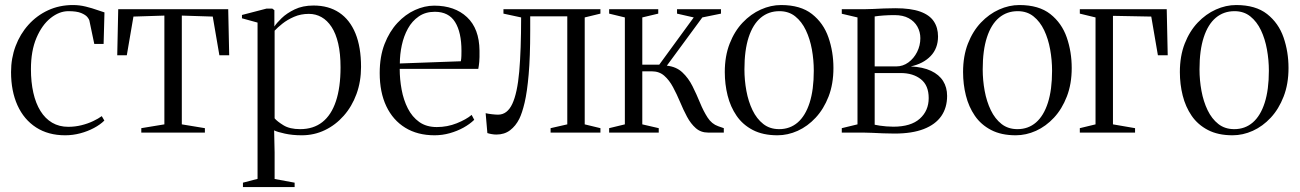

<svg xmlns="http://www.w3.org/2000/svg" viewBox="-20 -540 5293 782"><path d="M245.5 11Q176.5 11 127 -21Q77.5 -53 51.2 -111Q25 -169 25 -246.5Q25 -303 43.5 -352.2Q62 -401.5 96 -439.2Q130 -477 176 -498.2Q222 -519.5 277.5 -519.5Q304 -519.5 330 -513Q356 -506.5 376.2 -499.2Q396.5 -492 405.5 -489.5L402 -361H364L344 -456.5Q343 -461.5 335.8 -470.5Q328.5 -479.5 310.5 -487Q292.5 -494.5 258.5 -494.5Q221.5 -494.5 186.2 -466.5Q151 -438.5 128.5 -385.8Q106 -333 106 -258.5Q106 -205.5 115.8 -162.2Q125.5 -119 144.8 -88Q164 -57 192.5 -40.2Q221 -23.5 258 -23.5Q285.5 -23.5 311.8 -30Q338 -36.5 359.5 -46.8Q381 -57 394.5 -67L405 -49Q388.5 -32.5 362.8 -18.8Q337 -5 306.8 3Q276.5 11 245.5 11Z M555.5 0V-18L649.5 -33.5V-476.5L523.5 -472.5L496.5 -315H457.5L461.5 -502.5H909.5L913.5 -315H873.5L846.5 -472.5L720.5 -476.5V-33.5L814.5 -18V0Z M969.5 222V204L1029 188.5V-448L965.5 -465.5V-479L1065.5 -505H1089L1097.5 -498.5V-432Q1106 -445.5 1126.8 -465.8Q1147.5 -486 1180.2 -501.8Q1213 -517.5 1257 -517.5Q1318.5 -517.5 1361.8 -488.5Q1405 -459.5 1427.8 -403.8Q1450.5 -348 1450.5 -267.5Q1450.5 -208 1432 -157.2Q1413.5 -106.5 1380.2 -68.8Q1347 -31 1303.2 -10Q1259.5 11 1209 11Q1171 11 1140.2 4.2Q1109.5 -2.5 1096.5 -9L1098.5 80.5V189L1180 204V222ZM1202.5 -14Q1256.5 -14 1293 -42.8Q1329.5 -71.5 1348.2 -127.8Q1367 -184 1367 -265.5Q1367 -321.5 1357.5 -362.5Q1348 -403.5 1330.5 -430.2Q1313 -457 1289.5 -470.2Q1266 -483.5 1238 -483.5Q1205 -483.5 1177.5 -471.5Q1150 -459.5 1130 -443.5Q1110 -427.5 1098.5 -415V-58Q1109 -45.5 1134.5 -29.8Q1160 -14 1202.5 -14Z M1750 11Q1680.5 11 1630.5 -19.8Q1580.5 -50.5 1553.5 -107.2Q1526.5 -164 1526.5 -242.5Q1526.5 -309.5 1546.2 -360.5Q1566 -411.5 1598.5 -446.5Q1631 -481.5 1670.2 -499.2Q1709.5 -517 1748.5 -517Q1832 -517 1882 -470.2Q1932 -423.5 1933 -334Q1933.5 -304.5 1932 -288.2Q1930.5 -272 1928 -259.5H1608Q1608 -217 1615.8 -175Q1623.5 -133 1641 -98.5Q1658.5 -64 1687.5 -43.2Q1716.5 -22.5 1759 -22.5Q1802 -22.5 1840.5 -38Q1879 -53.5 1901 -72L1911.5 -52Q1893.5 -34.5 1867.8 -20.2Q1842 -6 1811.8 2.5Q1781.5 11 1750 11ZM1608.5 -281.5 1857 -290.5Q1859 -302 1859.2 -312.2Q1859.5 -322.5 1859.5 -333Q1859.5 -408.5 1833.5 -450.2Q1807.5 -492 1751 -492Q1713 -492 1685.8 -473.2Q1658.5 -454.5 1641.5 -423.8Q1624.5 -393 1616.5 -355.8Q1608.5 -318.5 1608.5 -281.5Z M2002 8Q1992 8 1982.2 6.2Q1972.5 4.5 1965 2L1958 -79Q1968 -76.5 1983.2 -74.8Q1998.5 -73 2008.5 -73Q2046 -73 2066.5 -116.8Q2087 -160.5 2094.8 -248.5Q2102.5 -336.5 2102.5 -469L2030.5 -484.5V-502.5H2425.5V-484.5L2361.5 -469V-33.5L2425.5 -18V0H2222.5V-18L2290.5 -33.5V-473.5H2139.5V-414.5Q2139.5 -308 2133.2 -236.8Q2127 -165.5 2116.8 -122.2Q2106.5 -79 2095 -56Q2080.5 -27 2057.5 -9.5Q2034.5 8 2002 8Z M2461 0V-18L2525 -33.5V-469L2461 -484.5V-502.5H2661V-484.5L2596 -469V-276.5H2665L2805.5 -469L2737.5 -484.5V-502.5H2916.5V-484.5L2840.5 -469L2696 -272.5Q2734.5 -268.5 2759.2 -245.2Q2784 -222 2800.5 -189Q2817 -156 2831 -121.8Q2845 -87.5 2862 -61.2Q2879 -35 2905 -26L2928 -18V0H2864Q2834.5 0 2814 -18Q2793.5 -36 2778.2 -64.5Q2763 -93 2749.8 -124.8Q2736.5 -156.5 2721.2 -185Q2706 -213.5 2685.5 -231.5Q2665 -249.5 2635 -249.5H2596V-33.5L2663 -18V0Z M2932 -246.5Q2932 -311.5 2951.8 -362.2Q2971.5 -413 3004.8 -448Q3038 -483 3078.8 -501.2Q3119.5 -519.5 3161.5 -519.5Q3240.5 -519.5 3287.2 -482.8Q3334 -446 3354.2 -387.5Q3374.5 -329 3374.5 -263Q3374.5 -198 3354.8 -147Q3335 -96 3302.2 -60.8Q3269.5 -25.5 3229 -7.2Q3188.5 11 3146.5 11Q3087.5 11 3046.2 -10.5Q3005 -32 2980 -68.5Q2955 -105 2943.5 -151Q2932 -197 2932 -246.5ZM3153.5 -14Q3197.5 -14 3229 -41.2Q3260.5 -68.5 3277.5 -121.5Q3294.5 -174.5 3294.5 -252Q3294.5 -295.5 3286.8 -338.5Q3279 -381.5 3262.2 -416.8Q3245.5 -452 3219 -473.2Q3192.5 -494.5 3154.5 -494.5Q3110.5 -494.5 3078.5 -467.8Q3046.5 -441 3029.2 -388.2Q3012 -335.5 3012 -257.5Q3012 -213 3020 -169.8Q3028 -126.5 3045 -91.2Q3062 -56 3088.8 -35Q3115.5 -14 3153.5 -14Z M3623.5 4Q3600.5 4 3576.5 3Q3552.5 2 3531.2 1Q3510 0 3495.5 0H3408.5V-18L3472.5 -33.5V-469L3408.5 -484V-502.5H3500.5Q3516.5 -502.5 3536.5 -503.5Q3556.5 -504.5 3579.5 -505.5Q3602.5 -506.5 3626.5 -506.5Q3689.5 -506.5 3727.8 -492.8Q3766 -479 3783.2 -453.2Q3800.5 -427.5 3800.5 -391.5Q3800.5 -343 3770.5 -311.8Q3740.5 -280.5 3689.5 -269.5Q3739 -267 3772 -251.5Q3805 -236 3821.2 -210Q3837.5 -184 3837.5 -149.5Q3837.5 -101.5 3813.8 -67.2Q3790 -33 3742.5 -14.5Q3695 4 3623.5 4ZM3618.5 -24Q3690 -24 3726.2 -56.5Q3762.5 -89 3762.5 -140.5Q3762.5 -192 3730.8 -217.2Q3699 -242.5 3648.5 -242.5H3542.5V-32Q3551 -30 3563.5 -28.2Q3576 -26.5 3590.2 -25.2Q3604.5 -24 3618.5 -24ZM3542.5 -269.5H3630.5Q3657.5 -269.5 3679.8 -285.8Q3702 -302 3715.2 -328.2Q3728.5 -354.5 3728.5 -384.5Q3728.5 -410 3716.5 -431.5Q3704.5 -453 3681.2 -465.8Q3658 -478.5 3623.5 -478.5Q3601 -478.5 3579.5 -477Q3558 -475.5 3542.5 -473Z M3902.5 -246.5Q3902.5 -311.5 3922.2 -362.2Q3942 -413 3975.2 -448Q4008.5 -483 4049.2 -501.2Q4090 -519.5 4132 -519.5Q4211 -519.5 4257.8 -482.8Q4304.5 -446 4324.8 -387.5Q4345 -329 4345 -263Q4345 -198 4325.2 -147Q4305.5 -96 4272.8 -60.8Q4240 -25.5 4199.5 -7.2Q4159 11 4117 11Q4058 11 4016.8 -10.5Q3975.5 -32 3950.5 -68.5Q3925.5 -105 3914 -151Q3902.5 -197 3902.5 -246.5ZM4124 -14Q4168 -14 4199.5 -41.2Q4231 -68.5 4248 -121.5Q4265 -174.5 4265 -252Q4265 -295.5 4257.2 -338.5Q4249.5 -381.5 4232.8 -416.8Q4216 -452 4189.5 -473.2Q4163 -494.5 4125 -494.5Q4081 -494.5 4049 -467.8Q4017 -441 3999.8 -388.2Q3982.5 -335.5 3982.5 -257.5Q3982.5 -213 3990.5 -169.8Q3998.5 -126.5 4015.5 -91.2Q4032.5 -56 4059.2 -35Q4086 -14 4124 -14Z M4378 0V-18L4442 -33.5V-469L4378 -484.5V-502.5H4732L4736 -315H4696L4669 -472.5L4513 -475.5V-33.5L4603 -18V0Z M4785.5 -246.5Q4785.5 -311.5 4805.2 -362.2Q4825 -413 4858.2 -448Q4891.5 -483 4932.2 -501.2Q4973 -519.5 5015 -519.5Q5094 -519.5 5140.8 -482.8Q5187.5 -446 5207.8 -387.5Q5228 -329 5228 -263Q5228 -198 5208.2 -147Q5188.5 -96 5155.8 -60.8Q5123 -25.5 5082.5 -7.2Q5042 11 5000 11Q4941 11 4899.8 -10.5Q4858.5 -32 4833.5 -68.5Q4808.5 -105 4797 -151Q4785.5 -197 4785.5 -246.5ZM5007 -14Q5051 -14 5082.5 -41.2Q5114 -68.5 5131 -121.5Q5148 -174.5 5148 -252Q5148 -295.5 5140.2 -338.5Q5132.5 -381.5 5115.8 -416.8Q5099 -452 5072.5 -473.2Q5046 -494.5 5008 -494.5Q4964 -494.5 4932 -467.8Q4900 -441 4882.8 -388.2Q4865.5 -335.5 4865.5 -257.5Q4865.5 -213 4873.5 -169.8Q4881.5 -126.5 4898.5 -91.2Q4915.5 -56 4942.2 -35Q4969 -14 5007 -14Z"/></svg>

Font: Merriweather 144pt Light
Style: Regular
Weight: 300
Version: Version 2.100